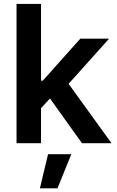

<svg xmlns="http://www.w3.org/2000/svg" viewBox="-20 -748 609 1003"><path d="M66.4 0V-727.5H194.3V-326.7H203.6L399.4 -545.9H549.8L338.4 -310.1L562.5 0H408.2L241.2 -233.4L194.3 -183.1V0ZM188.5 235.8 231 57.6H352.5L280.3 235.8Z"/></svg>

Font: Inter Semi Bold
Style: Regular
Weight: 600
Designer: Rasmus Andersson
Foundry: rsms
Version: Version 4.000;git-e0f93cc